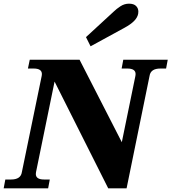

<svg xmlns="http://www.w3.org/2000/svg" viewBox="-50 -1025 933 1045"><path d="M418 -823 569 -962Q583 -976 605 -990.5Q627 -1005 652 -1005Q678 -1005 690.5 -992.5Q703 -980 703 -962Q703 -954 702 -950Q698 -929 679.5 -910.5Q661 -892 628 -874L443 -773ZM-21 -48H10Q63 -48 69 -88L177 -612Q178 -616 178 -622Q178 -652 133 -652H102L112 -700H383L613 -251L687 -612Q688 -616 688 -622Q688 -652 643 -652H612L621 -700H863L854 -652H823Q770 -652 764 -612L639 0H539L247 -581L146 -88Q145 -84 145 -78Q145 -48 190 -48H221L212 0H-30Z"/></svg>

Font: Taviraj Black
Style: Italic
Weight: 900
Italic angle: -12°
Designer: Katatrad Team
Foundry: CadsonDemak
Version: Version 1.001